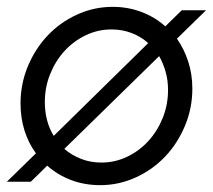

<svg xmlns="http://www.w3.org/2000/svg" viewBox="-21 -531 622 561"><path d="M-1 0 84 -83Q62 -113 50.5 -150Q39 -187 39 -229Q39 -286 60.5 -337.5Q82 -389 118.5 -427.5Q155 -466 204.5 -488.5Q254 -511 308 -511Q353 -511 392.5 -496Q432 -481 462 -454L510 -501H581L496 -418Q517 -388 529 -351Q541 -314 541 -272Q541 -215 519.5 -163.5Q498 -112 461.5 -73.5Q425 -35 375.5 -12.5Q326 10 272 10Q226 10 186.5 -5Q147 -20 117 -47L69 0ZM110 -233Q110 -205 116.5 -180Q123 -155 136 -134L412 -405Q391 -424 363.5 -434.5Q336 -445 305 -445Q265 -445 229.5 -428Q194 -411 167.5 -382Q141 -353 125.5 -314.5Q110 -276 110 -233ZM275 -56Q315 -56 350.5 -73Q386 -90 412.5 -119Q439 -148 454.5 -186.5Q470 -225 470 -268Q470 -296 463 -321Q456 -346 444 -367L167 -96Q189 -77 216.5 -66.5Q244 -56 275 -56Z"/></svg>

Font: Red Hat Display
Style: Italic
Weight: 400
Italic angle: -12°
Designer: Pentagram / MCKL
Foundry: Pentagram / MCKL
Version: Version 1.003; Red Hat Display Italic